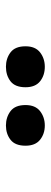

<svg xmlns="http://www.w3.org/2000/svg" viewBox="218 -1010 171 647"><g transform="rotate(-90 303.5 -686.5)"><path d="M136 -686Q136 -721 156 -736.5Q176 -752 204 -752Q232 -752 252.5 -736.5Q273 -721 273 -686Q273 -653 252.5 -637Q232 -621 204 -621Q176 -621 156 -637Q136 -653 136 -686ZM333 -686Q333 -721 353 -736.5Q373 -752 402 -752Q430 -752 450.5 -736.5Q471 -721 471 -686Q471 -653 450.5 -637Q430 -621 402 -621Q373 -621 353 -637Q333 -653 333 -686Z"/></g></svg>

Font: Noto Sans Sinhala
Style: Bold
Weight: 700
Designer: Jelle Bosma - Monotype Design Team
Foundry: Monotype Imaging Inc.
Version: Version 2.006; ttfautohint (v1.8.4.7-5d5b)